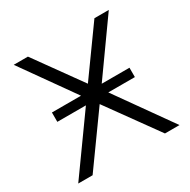

<svg xmlns="http://www.w3.org/2000/svg" viewBox="-158 -847 983 995"><g transform="rotate(-30 334.0 -350.0)"><path d="M403 -331 638 0H551L334 -301L118 0H32L269 -331H98V-387H272L50 -700H135L334 -423L533 -700H619L396 -387H562V-331Z"/></g></svg>

Font: Montserrat Alternates
Style: Regular
Weight: 400
Designer: Julieta Ulanovsky
Foundry: Julieta Ulanovsky
Version: Version 7.200;PS 007.200;hotconv 1.0.88;makeotf.lib2.5.64775